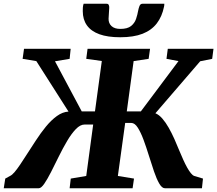

<svg xmlns="http://www.w3.org/2000/svg" viewBox="-43 -1003 1158 1023"><path d="M-23 0 -15 -51.5 10.5 -65.5Q21.5 -70.5 35 -86.5Q48.5 -102.5 64.5 -126.2Q80.5 -150 98 -177.5Q122 -214.5 147.8 -254.2Q173.5 -294 201.5 -328.2Q229.5 -362.5 259.8 -384.5Q290 -406.5 322 -408.5L150.5 -677.5L77.5 -689.5L85 -743H333.5L328 -689.5L250 -676.5L392.5 -409.5H463L499.5 -678L416.5 -689.5L423.5 -743H756.5L749 -689.5L669 -677.5L632.5 -409.5H707.5L908 -677.5L844 -689.5L851 -743H1094.5L1087.5 -689.5L1023.5 -676.5L785 -399.5Q804.5 -391.5 822.2 -371Q840 -350.5 856 -322.2Q872 -294 886.2 -262.2Q900.5 -230.5 913 -199Q923.5 -173.5 933.8 -151Q944 -128.5 954.2 -110.2Q964.5 -92 974 -80.2Q983.5 -68.5 992 -65.5L1038.5 -51.5L1033 0H835.5Q820 0 805.5 -25Q791 -50 777.5 -89.8Q764 -129.5 750.2 -174Q736.5 -218.5 721.8 -258.2Q707 -298 691 -323Q675 -348 656.5 -348H624L585 -65.5L671 -51.5L663.5 0H328L334 -51.5L416.5 -65.5L453.5 -339.5H408Q384.5 -339.5 361 -315Q337.5 -290.5 314.8 -252Q292 -213.5 270.5 -169.8Q249 -126 229.5 -87.5Q210 -49 193.2 -24.5Q176.5 0 163.5 0ZM525 -983Q533.5 -983 536.5 -976.5Q539.5 -970 539 -961Q539 -949.5 537.2 -932Q535.5 -914.5 535.5 -903Q535 -879 551.2 -864Q567.5 -849 598 -849Q636.5 -849 655.5 -864.5Q674.5 -880 682 -902.5Q689.5 -925 693 -945.5Q695.5 -959 700.2 -971Q705 -983 716 -983H832.5Q832.5 -979 832.2 -975Q832 -971 831 -967.5Q820.5 -915 792.5 -878.5Q764.5 -842 716.8 -823.2Q669 -804.5 597.5 -804.5Q531 -804.5 486.8 -820.5Q442.5 -836.5 420.2 -867.8Q398 -899 398 -943.5Q398 -952.5 398.5 -962.5Q399 -972.5 402.5 -983Z"/></svg>

Font: Merriweather 20pt Black
Style: Italic
Weight: 900
Italic angle: -7.8°
Version: Version 2.101